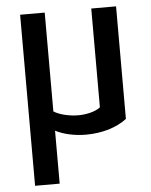

<svg xmlns="http://www.w3.org/2000/svg" viewBox="-53 -584 664 843"><g transform="rotate(-5 278.5 -162.0)"><path d="M490.2 -43Q490.2 -167 490.2 -539.1Q462.9 -539.1 380.9 -539.1Q380.9 -430.7 380.9 -103.5Q364.3 -90.8 337.9 -84Q311.5 -77.1 284.2 -77.1Q255.9 -77.1 225.6 -84Q196.3 -90.8 175.8 -103.5Q175.8 -249 175.8 -539.1Q148.4 -539.1 67.4 -539.1Q67.4 -350.6 67.4 214.8Q94.7 214.8 175.8 214.8Q175.8 156.2 175.8 -18.6Q202.1 -4.9 237.3 2.9Q273.4 10.7 309.6 10.7Q361.3 10.7 409.2 -2.9Q457 -17.6 490.2 -43Z"/></g></svg>

Font: DaxlinePro-Medium
Style: Medium
Weight: 400
Designer: Hans Reichel
Version: Version 7.502; 2006